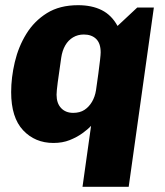

<svg xmlns="http://www.w3.org/2000/svg" viewBox="-20 -540 636 740"><path d="M298 180 331 -55Q318 -41 297 -26Q276 -11 248.5 0Q221 11 186 11Q115 11 69 -38Q23 -87 23 -185Q23 -241 37 -300.5Q51 -360 81.5 -409.5Q112 -459 161 -489.5Q210 -520 281 -520Q334 -520 372 -501Q410 -482 433 -440L509 -511H573L476 180ZM262 -105Q288 -105 305.5 -116.5Q323 -128 334.5 -147.5Q346 -167 350 -192Q355 -226 359 -256Q363 -286 365.5 -308Q368 -330 368 -338Q368 -373 350.5 -390Q333 -407 303 -407Q280 -407 261.5 -396Q243 -385 231.5 -365Q220 -345 216 -318Q207 -257 202.5 -222.5Q198 -188 198 -175Q198 -142 215.5 -123.5Q233 -105 262 -105Z"/></svg>

Font: Chivo Medium ExtraBold
Style: Italic
Weight: 800
Italic angle: -8.05°
Version: Version 2.002